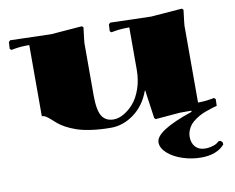

<svg xmlns="http://www.w3.org/2000/svg" viewBox="-82 -636 1204 983"><g transform="rotate(-10 520.0 -144.0)"><path d="M759.8 -515.1 921.9 -527.8 929.2 -521Q919.9 -446.8 919.9 -439.9V-40Q956.5 -40 987.8 -45.9L1003.9 -48.8L1012.2 -42L1011.2 -6.8Q995.1 -2.4 985.4 0.5Q975.6 3.4 956.3 10.3Q937 17.1 924.3 23.7Q911.6 30.3 895.8 41.3Q879.9 52.2 870.4 63.7Q860.8 75.2 854 91.6Q847.2 107.9 847.2 126Q847.2 158.7 865.5 178.5Q883.8 198.2 916 198.2Q937 198.2 957.3 191.9Q977.5 185.5 987.8 173.8L999 172.9L1008.8 182.1L1009.8 193.8Q969.7 240.2 887.2 240.2Q839.4 240.2 792.7 225.1Q746.1 210 715.6 183.1Q685.1 156.2 685.1 126Q685.1 66.4 878.9 1V-4.9H819.8L691.9 5.9L685.1 -1Q685.1 -4.4 675 -72.3Q665 -140.1 665 -147H662.1Q635.3 -72.8 578.9 -31.5Q522.5 9.8 460 9.8Q404.3 9.8 358.2 3.2Q312 -3.4 282 -13.9Q252 -24.4 228.5 -37.1Q205.1 -49.8 190.2 -62.7Q175.3 -75.7 163.6 -86.2Q151.9 -96.7 141.4 -103.3Q130.9 -109.9 120.1 -109.9V-480Q73.2 -480 42 -474.1L25.9 -471.2L18.1 -478L20 -513.2L27.8 -521L240.2 -515.1L401.9 -527.8L409.2 -521Q399.9 -446.8 399.9 -439.9V-169.9Q399.9 -91.3 419.4 -60.5Q439 -29.8 480 -29.8Q505.4 -29.8 532.7 -45.2Q560.1 -60.5 584.2 -88.1Q608.4 -115.7 624.3 -160.9Q640.1 -206.1 640.1 -259.8V-480Q593.3 -480 562 -474.1L545.9 -471.2L538.1 -478L540 -513.2L547.9 -521Z"/></g></svg>

Font: Yokawerad
Style: Regular
Weight: 500
Designer: gluk
Foundry: gluk
Version: Version 0.79